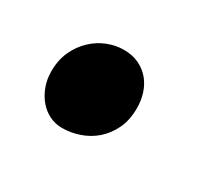

<svg xmlns="http://www.w3.org/2000/svg" viewBox="-53 -250 377 343"><g transform="rotate(30 135.5 -79.0)"><path d="M29.8 -68.8Q29.8 -91.8 38.1 -109.9Q46.4 -127.9 59.8 -140.6Q73.2 -153.3 89.8 -159.9Q106.4 -166.5 123 -166.5Q141.1 -166.5 154.8 -159.9Q168.5 -153.3 177.5 -142.3Q186.5 -131.3 190.9 -117.2Q195.3 -103 195.3 -87.9Q195.3 -63 186.5 -44.7Q177.7 -26.4 163.6 -14.2Q149.4 -2 131.8 3.9Q114.3 9.8 96.7 9.8Q83 9.8 70.8 3.9Q58.6 -2 49.6 -12.7Q40.5 -23.4 35.2 -37.6Q29.8 -51.8 29.8 -68.8Z"/></g></svg>

Font: Merriweather UltraBold
Style: Italic
Weight: 900
Italic angle: -7°
Designer: Eben Sorkin ( eben@eyebytes.com )
Foundry: Eben Sorkin ( eben@eyebytes.com )
Version: Version 1.52; ttfautohint (v1.4.1)